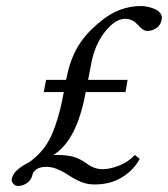

<svg xmlns="http://www.w3.org/2000/svg" viewBox="-20 -595 553 632"><path d="M164.1 -85Q204.1 -85 225.6 -77.6Q247.1 -70.3 265.1 -57.1Q289.1 -38.1 317.9 -38.1Q341.8 -38.1 372.3 -50Q402.8 -62 423.8 -85L439.9 -71.8Q418.9 -33.7 380.6 -10.7Q342.3 12.2 292 12.2Q267.1 12.2 247.1 3.9Q227.5 -3.9 203.1 -20Q163.1 -45.9 133.8 -45.9Q111.8 -45.9 100.3 -37.8Q88.9 -29.8 86.9 -20Q83 -2 68.8 7.6Q54.7 17.1 40 17.1Q30.3 17.1 23.7 9.8Q17.1 2.4 19 -6.8Q24.9 -36.1 76.2 -61Q83.5 -65.9 96.2 -77.1Q133.3 -109.9 152.8 -157.2Q172.4 -204.6 185.1 -266.1L189.9 -292H124L131.8 -332H197.3L199.2 -339.8Q211.4 -399.9 236.8 -442.4Q262.2 -484.9 309.1 -522.9Q370.1 -575.2 444.8 -575.2Q454.1 -575.2 465.8 -572.8Q477.5 -570.3 489.3 -565.4Q501 -560.5 507.8 -551.5Q514.6 -542.5 512.2 -530.8Q509.3 -513.2 495.8 -503.2Q482.4 -493.2 464.8 -493.2Q450.7 -493.2 436 -511.2Q428.7 -518.6 424.3 -522.2Q419.9 -525.9 411.4 -529.5Q402.8 -533.2 393.1 -533.2Q359.4 -533.2 325.9 -491Q292.5 -448.7 280.8 -388.2L270 -332H399.9L393.1 -292H262.2L261.2 -287.1Q232.9 -136.2 160.2 -87.9Q158.2 -86.4 154.3 -84.5Q157.7 -85 164.1 -85Z"/></svg>

Font: Linux Libertine G
Style: Italic
Weight: 400
Italic angle: -12°
Designer: Philipp H. Poll
Foundry: Philipp H. Poll
Version: Version 5.1.3